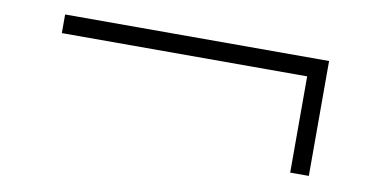

<svg xmlns="http://www.w3.org/2000/svg" viewBox="-44 -638 1089 548"><g transform="rotate(10 500.0 -364.5)"><path d="M818 -198V-477H107V-531H872V-198Z"/></g></svg>

Font: Zen Old Mincho
Style: Bold
Weight: 700
Designer: Yoshimichi Ohira
Foundry: Positype
Version: Version 1.500